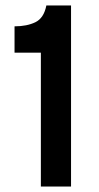

<svg xmlns="http://www.w3.org/2000/svg" viewBox="-20 -680 361 700"><path d="M129 0V-488H33V-584Q78 -584 109 -599Q140 -614 149 -660H239V0Z"/></svg>

Font: Bricolage Grotesque 10pt Medium
Style: Regular
Weight: 500
Designer: Mathieu Triay
Foundry: Atelier Triay
Version: Version 1.000; ttfautohint (v1.8.4.7-5d5b);gftools[0.9.32]